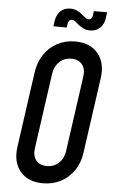

<svg xmlns="http://www.w3.org/2000/svg" viewBox="-62 -984 629 1042"><g transform="rotate(5 252.0 -463.0)"><path d="M211.5 16Q130.5 16 88.2 -35Q46 -86 57.5 -169L115.5 -581Q123.5 -636.5 151.8 -678.2Q180 -720 223.5 -743Q267 -766 320.5 -766Q401.5 -766 444.2 -715.2Q487 -664.5 475.5 -581L417.5 -169Q410 -113.5 381.8 -71.8Q353.5 -30 309.8 -7Q266 16 211.5 16ZM225 -79Q263.5 -79 290.2 -103.8Q317 -128.5 322.5 -169L380.5 -581Q386.5 -621.5 366.5 -646.2Q346.5 -671 308 -671Q269.5 -671 243 -646.2Q216.5 -621.5 210.5 -581L152.5 -169Q147 -128.5 166.5 -103.8Q186 -79 225 -79ZM395.5 -832.5Q373 -832.5 357 -841.2Q341 -850 331 -857.5Q321 -866 311.5 -873.8Q302 -881.5 292 -881.5Q282.5 -881.5 277.2 -874.5Q272 -867.5 270.5 -858.5L267.5 -837.5H195L198.5 -864Q204 -902 225.5 -921.8Q247 -941.5 278 -941.5Q300 -941.5 316.5 -933.2Q333 -925 343 -916Q354 -907.5 363 -899.8Q372 -892 382 -892Q391.5 -892 397 -899.5Q402.5 -907 403.5 -916L406.5 -939H479L475 -909.5Q470 -872 448.2 -852.2Q426.5 -832.5 395.5 -832.5Z"/></g></svg>

Font: Mohave Light Medium
Style: Italic
Weight: 500
Italic angle: -8°
Version: Version 2.003